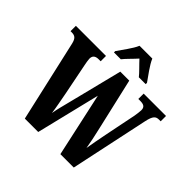

<svg xmlns="http://www.w3.org/2000/svg" viewBox="-229 -1139 1348 1348"><g transform="rotate(45 444.5 -465.5)"><path d="M318 -784V-771H386C406 -797 449 -837 475 -867C500 -839 549 -793 565 -771H633V-784C607 -822 557 -886 539 -931H412C394 -886 343 -822 318 -784ZM66 -608 204 0H337L453 -476L557 0H690L814 -583C828 -649 845 -661 876 -661H892V-714H670V-661H689C725 -661 741 -650 741 -620C741 -607 737 -577 734 -560L685 -318C674 -259 663 -205 656 -160C649 -205 637 -261 622 -325L534 -707H445L345 -308C331 -251 318 -206 311 -162C306 -204 291 -279 282 -328L236 -559C232 -578 227 -607 227 -618C227 -647 243 -661 276 -661H296V-714H-3V-661H8C40 -661 56 -650 66 -608Z"/></g></svg>

Font: Noto Serif Bengali ExtraCondensed ExtraBold
Style: Regular
Weight: 800
Width: 2
Designer: Juan Bruce, Universal Thirst, Indian Type Foundry and the Monotype Design Team.
Foundry: Monotype Imaging Inc.
Version: Version 2.003